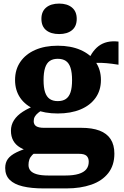

<svg xmlns="http://www.w3.org/2000/svg" viewBox="-20 -806 692 1071"><path d="M641 -445Q604 -451 575 -453.5Q546 -456 523.5 -455.5Q501 -455 480 -451L460 -447Q475 -481 492 -507Q509 -533 530 -549Q551 -565 578.5 -571.5Q606 -578 641 -574ZM302 -173Q229 -173 175.5 -195.5Q122 -218 93 -260Q64 -302 64 -360Q64 -418 93.5 -461Q123 -504 176.5 -527.5Q230 -551 302 -551Q375 -551 429 -527.5Q483 -504 513 -461Q543 -418 543 -360Q543 -302 513 -260Q483 -218 429 -195.5Q375 -173 302 -173ZM302 -242Q330 -242 347.5 -254Q365 -266 373.5 -291.5Q382 -317 382 -359Q382 -401 373.5 -427.5Q365 -454 347.5 -466Q330 -478 302 -478Q275 -478 257.5 -466Q240 -454 231.5 -427.5Q223 -401 223 -359Q223 -317 231.5 -291.5Q240 -266 257.5 -254Q275 -242 302 -242ZM223 245Q155 245 107 233.5Q59 222 34 197Q9 172 9 131Q9 101 24 80.5Q39 60 72.5 43.5Q106 27 161 12L191 34Q171 47 159.5 59Q148 71 143.5 84.5Q139 98 139 114Q139 133 150 146Q161 159 185.5 166Q210 173 250 173H345Q390 173 419 164Q448 155 461.5 138Q475 121 475 96Q475 75 463 63.5Q451 52 421 52H148L155 40Q118 32 92.5 17Q67 2 54 -21.5Q41 -45 41 -77Q41 -109 58 -135.5Q75 -162 107.5 -183Q140 -204 185 -220L229 -201Q207 -188 193.5 -177Q180 -166 174 -155Q168 -144 168 -130Q168 -111 182 -102Q196 -93 226 -93H434Q494 -93 535 -77.5Q576 -62 597 -30Q618 2 618 51Q618 116 584 159.5Q550 203 489.5 224Q429 245 351 245ZM310 -616Q264 -616 237.5 -637.5Q211 -659 211 -701Q211 -742 237.5 -764Q264 -786 310 -786Q355 -786 381.5 -764Q408 -742 408 -701Q408 -659 381.5 -637.5Q355 -616 310 -616Z"/></svg>

Font: Roboto Serif SemiCondensed
Style: Bold
Weight: 700
Width: 4
Designer: Greg Gazdowicz
Foundry: Commercial Type
Version: Version 1.007